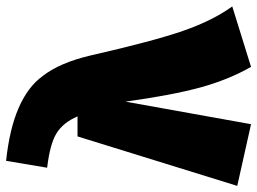

<svg xmlns="http://www.w3.org/2000/svg" viewBox="-124 -678 822 613"><g transform="rotate(-90 286.5 -371.0)"><path d="M380 20Q339 -52 314.5 -141Q290 -230 269 -381L197 20L0 -24L158 -534H222Q202 -580 168 -601Q134 -622 58 -631L80 -762Q281 -741 351 -645Q393 -591 416 -494Q462 -292 495 -197Q528 -102 573 -40Z"/></g></svg>

Font: Trujillo Black
Style: Regular
Weight: 900
Designer: Fira Sans original fonts by bBox Type GmbH, Carrois Corporate GbR, & Edenspiekermann AG / Changes by Cristiano Sobral
Foundry: Fira Sans original fonts by bBox Type GmbH, Carrois Corporate GbR, & Edenspiekermann AG / Changes by Cristiano Sobral
Version: Version 4.301;July 28, 2020;FontCreator 13.0.0.2655 64-bit